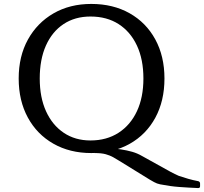

<svg xmlns="http://www.w3.org/2000/svg" viewBox="-20 -770 1037 976"><path d="M997 177Q997 186 987 186Q939 184 891.5 180.5Q844 177 794 167Q785 165 778 162.5Q771 160 763 155.5Q755 151 741 143L587 48Q571 38 555 29Q539 20 517.5 14Q496 8 461 8L529 -18Q565 -15 595 -10.5Q625 -6 651.5 1.5Q678 9 702 23L848 104Q859 110 868.5 114.5Q878 119 889 124Q913 132 937 139Q961 146 988 151Q997 154 997 163ZM444 8Q335 8 251.5 -39.5Q168 -87 121.5 -172.5Q75 -258 75 -371Q75 -484 122 -569Q169 -654 252 -702Q335 -750 444 -750Q555 -750 639 -702.5Q723 -655 769.5 -569.5Q816 -484 816 -371Q816 -257 769.5 -171.5Q723 -86 639.5 -39Q556 8 444 8ZM440 -56Q522 -56 582.5 -95Q643 -134 676 -204.5Q709 -275 709 -371Q709 -468 676 -538.5Q643 -609 583 -647.5Q523 -686 440 -686Q361 -686 303 -647.5Q245 -609 213.5 -538.5Q182 -468 182 -371Q182 -275 214 -204.5Q246 -134 304 -95Q362 -56 440 -56Z"/></svg>

Font: Hahmlet
Style: Regular
Weight: 400
Designer: Minjoo Ham & Mark Frömberg
Foundry: hypertype
Version: Version 1.002